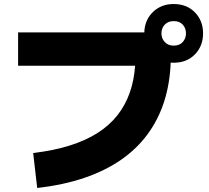

<svg xmlns="http://www.w3.org/2000/svg" viewBox="-20 -870 1040 955"><path d="M165 65 145 -109Q247 -121 326.5 -146Q406 -171 465 -208.5Q524 -246 563.5 -296Q603 -346 625 -408Q647 -470 652 -543H70V-709H698Q698 -711 698 -712.5Q698 -714 698 -715Q702 -774 742.5 -812Q783 -850 844 -850Q909 -850 949.5 -808.5Q990 -767 990 -704Q990 -641 949.5 -599.5Q909 -558 844 -558Q840 -558 836.5 -558Q833 -558 829 -559Q825 -454 796.5 -365Q768 -276 714.5 -203Q661 -130 582.5 -75.5Q504 -21 400 14.5Q296 50 165 65ZM844 -643Q873 -643 889 -661Q905 -679 905 -704Q905 -730 889 -747.5Q873 -765 844 -765Q816 -765 799.5 -747.5Q783 -730 783 -704Q783 -679 799.5 -661Q816 -643 844 -643Z"/></svg>

Font: Murecho Thin Black
Style: Regular
Weight: 900
Version: Version 1.010